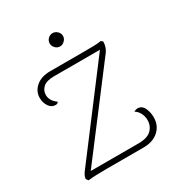

<svg xmlns="http://www.w3.org/2000/svg" viewBox="-157 -744 789 851"><g transform="rotate(-30 238.0 -318.5)"><path d="M439 -94Q439 -52 410 -26Q381 0 333 0H146Q79 0 49 4L41 -7Q41 -21 55 -40L382 -472H146Q109 -472 91.5 -456.5Q74 -441 74 -418Q74 -388 105 -366Q100 -358 90 -358Q69 -358 56.5 -377Q44 -396 44 -420Q44 -454 71 -477Q98 -500 144 -500H308Q342 -500 367 -500.5Q392 -501 403 -504L413 -497Q413 -469 398 -448L78 -27H322Q368 -27 388.5 -47Q409 -67 409 -97Q409 -117 400 -133.5Q391 -150 377 -158Q388 -164 395 -164Q418 -164 428.5 -142Q439 -120 439 -94ZM203 -607Q203 -621 213 -631Q223 -641 237 -641Q250 -641 260.5 -631Q271 -621 271 -607Q271 -594 260.5 -583.5Q250 -573 237 -573Q223 -573 213 -583.5Q203 -594 203 -607Z"/></g></svg>

Font: Arima Madurai Thin
Style: Regular
Weight: 250
Designer: Joana Correia and Natanael Gama
Foundry: NDISCOVER
Version: Version 1.020; ttfautohint (v1.5) -l 7 -r 28 -G 50 -x 13 -D 